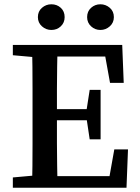

<svg xmlns="http://www.w3.org/2000/svg" viewBox="-20 -877 653 897"><path d="M40 0V-48L174 -60H186V0ZM129 0Q131 -51 131.5 -102Q132 -153 132 -205.5Q132 -258 132 -310V-357Q132 -409 132 -460.5Q132 -512 131.5 -564Q131 -616 129 -667H249Q248 -617 247 -565Q246 -513 246 -461.5Q246 -410 246 -357V-318Q246 -263 246 -209Q246 -155 247 -103.5Q248 -52 249 0ZM189 0V-54H523L486 -22L514 -179H578L571 0ZM189 -315V-367H418V-315ZM399 -226 383 -333V-354L399 -457H450V-226ZM40 -619V-667H186V-607H174ZM494 -490 466 -645 503 -613H189V-667H551L558 -490ZM220 -737Q195 -737 176 -754Q157 -771 157 -797Q157 -824 176 -840.5Q195 -857 220 -857Q246 -857 264 -840.5Q282 -824 282 -797Q282 -771 264 -754Q246 -737 220 -737ZM449 -737Q424 -737 405.5 -754Q387 -771 387 -797Q387 -824 405.5 -840.5Q424 -857 449 -857Q474 -857 493 -840.5Q512 -824 512 -797Q512 -771 493 -754Q474 -737 449 -737Z"/></svg>

Font: Source Serif 4 18pt Medium
Style: Regular
Weight: 500
Designer: Frank Grießhammer
Foundry: Adobe Systems Incorporated
Version: Version 4.004;hotconv 1.0.116;makeotfexe 2.5.65601